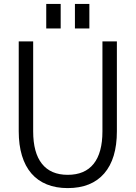

<svg xmlns="http://www.w3.org/2000/svg" viewBox="-20 -951 695 984"><path d="M217 -805H291V-931H217ZM364 -805H438V-931H364ZM76 -739V-278Q76 -208 92.5 -153.5Q109 -99 141 -62Q173 -25 220 -6Q267 13 327 13Q449 13 514 -62Q579 -137 579 -278V-739H505V-278Q505 -168 460 -111.5Q415 -55 327 -55Q240 -55 195 -111.5Q150 -168 150 -278V-739Z"/></svg>

Font: Involve
Style: Regular
Weight: 400
Designer: Stefan Peev
Foundry: Context Ltd.
Version: Version 1.001